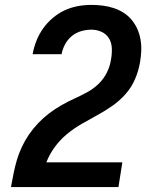

<svg xmlns="http://www.w3.org/2000/svg" viewBox="-20 -763 640 783"><path d="M25 0V-1Q30 -29 35.5 -56.5Q41 -84 49 -111Q57 -138 69.5 -164.5Q82 -191 98.5 -215Q115 -239 135.5 -260.5Q156 -282 179.5 -300Q203 -318 229 -333Q255 -348 281.5 -360Q308 -372 334 -386Q360 -400 381.5 -420.5Q403 -441 416 -467.5Q429 -494 433 -522Q437 -544 436 -566.5Q435 -589 424.5 -606.5Q414 -624 394.5 -633Q375 -642 353 -642Q332 -642 311 -636Q290 -630 273 -616Q256 -602 245.5 -582.5Q235 -563 231 -542H113Q118 -570 128.5 -596.5Q139 -623 155.5 -646.5Q172 -670 195 -689.5Q218 -709 244 -721Q270 -733 297.5 -738Q325 -743 353 -743Q376 -743 399.5 -740Q423 -737 444 -730Q465 -723 484 -711Q503 -699 517 -682Q531 -665 540 -645Q549 -625 553 -602Q557 -579 556 -555.5Q555 -532 551 -509Q545 -474 531 -441Q517 -408 493 -380.5Q469 -353 439 -332Q409 -311 377 -293.5Q345 -276 313.5 -258Q282 -240 253.5 -216.5Q225 -193 203.5 -163.5Q182 -134 169 -101H479L463 0Z"/></svg>

Font: Iosevka Curly Extended Oblique
Style: Bold
Weight: 700
Width: 7
Italic angle: -9°
Monospace: yes
Designer: Belleve Invis
Foundry: Belleve Invis
Version: Version 11.1.0; ttfautohint (v1.8.3)